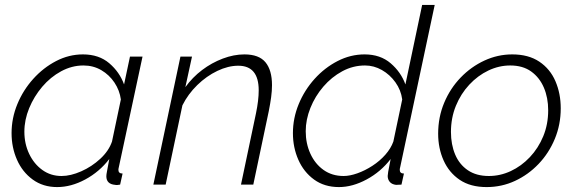

<svg xmlns="http://www.w3.org/2000/svg" viewBox="-20 -750 2343 780"><path d="M212 10Q155 10 113 -20.5Q71 -51 49 -101Q27 -151 27 -209Q27 -270 50.5 -327Q74 -384 115 -429.5Q156 -475 208 -502Q260 -529 317 -529Q382 -529 424 -493Q466 -457 484 -407L508 -520H559L463 -72Q461 -64 461 -60Q461 -45 478 -45L468 0Q462 1 457 1.5Q452 2 448 1Q412 -2 412 -34Q412 -41 414.5 -53Q417 -65 424 -104Q384 -52 326.5 -21Q269 10 212 10ZM230 -35Q267 -35 310 -54Q353 -73 387.5 -105Q422 -137 435 -175L471 -346Q466 -383 445 -414.5Q424 -446 391.5 -465Q359 -484 319 -484Q272 -484 228.5 -460.5Q185 -437 151.5 -397.5Q118 -358 98.5 -310.5Q79 -263 79 -215Q79 -166 98.5 -125Q118 -84 152 -59.5Q186 -35 230 -35Z M713 -520H760L733 -396Q762 -436 801 -465.5Q840 -495 885 -512Q930 -529 973 -529Q1032 -529 1058.5 -497Q1085 -465 1085 -404Q1085 -381 1081.5 -355Q1078 -329 1072 -299L1009 0H959L1020 -290Q1031 -343 1031 -383Q1031 -483 948 -483Q907 -483 863 -462Q819 -441 781.5 -404.5Q744 -368 721 -322L653 0H603Z M1357 10Q1298 10 1256 -20.5Q1214 -51 1192 -101Q1170 -151 1170 -209Q1170 -270 1193.5 -327Q1217 -384 1258 -429.5Q1299 -475 1351.5 -502Q1404 -529 1461 -529Q1525 -529 1567 -493Q1609 -457 1627 -407L1695 -730H1746L1606 -72Q1604 -65 1604 -60Q1604 -45 1621 -45L1611 0Q1597 1 1589 1Q1572 -1 1563.5 -11Q1555 -21 1555 -35Q1555 -40 1557 -52Q1559 -64 1567 -104Q1527 -52 1469.5 -21Q1412 10 1357 10ZM1376 -35Q1401 -35 1432 -46Q1463 -57 1493 -76.5Q1523 -96 1545.5 -121.5Q1568 -147 1578 -175L1614 -346Q1609 -384 1586.5 -415.5Q1564 -447 1531.5 -465.5Q1499 -484 1463 -484Q1414 -484 1370.5 -460.5Q1327 -437 1293.5 -398Q1260 -359 1241 -311.5Q1222 -264 1222 -217Q1222 -167 1241 -125.5Q1260 -84 1294.5 -59.5Q1329 -35 1376 -35Z M1957 10Q1891 10 1847.5 -19.5Q1804 -49 1782 -98.5Q1760 -148 1760 -207Q1760 -274 1784.5 -332.5Q1809 -391 1851.5 -435Q1894 -479 1948 -504Q2002 -529 2061 -529Q2127 -529 2171 -499.5Q2215 -470 2236.5 -420Q2258 -370 2258 -310Q2258 -244 2234 -186Q2210 -128 2168 -84Q2126 -40 2072 -15Q2018 10 1957 10ZM1966 -35Q2012 -35 2055 -55Q2098 -75 2132.5 -111.5Q2167 -148 2187 -196.5Q2207 -245 2207 -302Q2207 -353 2189.5 -394Q2172 -435 2138 -459.5Q2104 -484 2053 -484Q2007 -484 1964 -463.5Q1921 -443 1886.5 -406Q1852 -369 1832 -320Q1812 -271 1812 -214Q1812 -163 1829 -122.5Q1846 -82 1880.5 -58.5Q1915 -35 1966 -35Z"/></svg>

Font: Raleway Light
Style: Italic
Weight: 300
Italic angle: -12°
Designer: Matt McInerney, Pablo Impallari, Rodrigo Fuenzalida
Foundry: Matt McInerney, Pablo Impallari, Rodrigo Fuenzalida
Version: Version 4.026